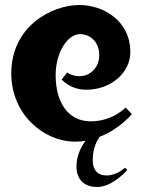

<svg xmlns="http://www.w3.org/2000/svg" viewBox="-20 -546 561 766"><path d="M481 -117C481 -117 430 -62 342 -62C254 -62 202 -134 202 -247C202 -334 248 -410 300 -410C330 -410 376 -388 376 -325C376 -277 340 -242 297 -242C266 -242 248 -257 248 -257L226 -229C226 -229 260 -188 324 -188C423 -188 500 -256 500 -338C500 -466 389 -526 297 -526C187 -526 25 -442 25 -253C25 -90 154 19 279 19C294 19 308 18 321 16C305 38 285 74 285 117C285 167 312 200 368 200C430 200 488 132 488 132L479 123C479 123 446 154 406 154C369 154 350 132 350 93C350 45 367 15 377 0C458 -31 506 -91 506 -91Z"/></svg>

Font: Ouroboros
Style: Regular
Weight: 400
Designer: Ariel Martín Pérez
Foundry: Velvetyne Type Foundry
Version: Version 2.001;hotconv 1.0.109;makeotfexe 2.5.65596